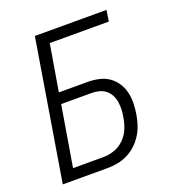

<svg xmlns="http://www.w3.org/2000/svg" viewBox="-133 -841 866 947"><g transform="rotate(-20 300.0 -367.5)"><path d="M35 0 156 -735H532L523 -677H213L172 -433H323Q352 -433 380.5 -427Q409 -421 432 -405.5Q455 -390 470.5 -367Q486 -344 493 -316.5Q500 -289 499.5 -259.5Q499 -230 494 -200Q490 -174 481.5 -148Q473 -122 458 -98Q443 -74 422 -54.5Q401 -35 375.5 -22.5Q350 -10 323.5 -5Q297 0 271 0ZM270 -58Q299 -58 328.5 -68.5Q358 -79 380 -101.5Q402 -124 413.5 -152.5Q425 -181 429 -210Q433 -230 433.5 -250Q434 -270 431 -289Q428 -308 419 -325Q410 -342 395.5 -353.5Q381 -365 362 -370Q343 -375 323 -375H163L110 -58Z"/></g></svg>

Font: Iosevka Aile Light Oblique
Style: Regular
Weight: 300
Italic angle: -9°
Designer: Belleve Invis
Foundry: Belleve Invis
Version: Version 31.1.0; ttfautohint (v1.8.4)